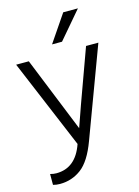

<svg xmlns="http://www.w3.org/2000/svg" viewBox="-130 -784 742 1024"><g transform="rotate(-15 241.0 -272.0)"><path d="M277 -562H222L324 -712H405ZM71 168Q51 168 33 163V103Q51 108 67 108Q174 108 216 -14L9 -507H79L246 -93Q256 -126 395 -507H463L279 -13Q241 90 189 129Q137 168 71 168Z"/></g></svg>

Font: Hind Jalandhar Light
Style: Regular
Weight: 300
Designer: Namrata Goyal
Foundry: Indian Type Foundry
Version: Version 0.702;PS 1.0;hotconv 1.0.81;makeotf.lib2.5.63406